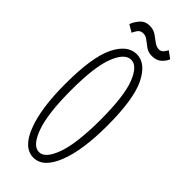

<svg xmlns="http://www.w3.org/2000/svg" viewBox="-216 -664 705 705"><g transform="rotate(45 136.0 -311.5)"><path d="M134 11Q82.5 11 53.8 -63Q25 -137 25 -263.5Q25 -402.5 55.5 -464.5Q86 -526.5 134 -526.5Q181 -526.5 212 -464.5Q243 -402.5 243 -263.5Q243 -137 213.8 -63Q184.5 11 134 11ZM134 -18Q166 -18 188 -79Q210 -140 210 -263.5Q210 -384.5 188 -441Q166 -497.5 134 -497.5Q101 -497.5 78.8 -441Q56.5 -384.5 56.5 -263.5Q56.5 -140 78.8 -79Q101 -18 134 -18ZM177.5 -560.5Q158.5 -560.5 145.5 -569.8Q132.5 -579 121.2 -588.2Q110 -597.5 96.5 -597.5Q82 -597.5 74.5 -586.5Q67 -575.5 64.5 -568.5L36.5 -585Q40.5 -599 54.8 -616.5Q69 -634 94 -634Q113 -634 127 -624.5Q141 -615 153.2 -605.5Q165.5 -596 178.5 -596Q190 -596 196.5 -604.5Q203 -613 206.5 -619.5L233.5 -600Q229.5 -587 215.5 -573.8Q201.5 -560.5 177.5 -560.5Z"/></g></svg>

Font: Imbue 10pt Thin
Style: Regular
Weight: 100
Designer: Tyler Finck
Foundry: Etcetera Type Company
Version: Version 1.102; ttfautohint (v1.8.3)